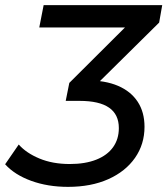

<svg xmlns="http://www.w3.org/2000/svg" viewBox="-25 -720 652 748"><path d="M240 8Q161 8 96.5 -15.5Q32 -39 -5 -80L48 -157Q77 -124 128.5 -102.5Q180 -81 247 -81Q307 -81 350 -98Q393 -115 415.5 -146.5Q438 -178 438 -221Q438 -274 400 -300.5Q362 -327 285 -327H231L245 -397L501 -652L513 -613H128L145 -700H607L595 -632L337 -377L289 -407H312Q385 -407 435 -385.5Q485 -364 511.5 -323.5Q538 -283 538 -226Q538 -158 501 -105Q464 -52 397 -22Q330 8 240 8Z"/></svg>

Font: Montserrat Thin Medium
Style: Italic
Weight: 500
Italic angle: -11.3°
Version: Version 9.000